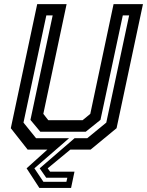

<svg xmlns="http://www.w3.org/2000/svg" viewBox="-20 -720 708 924"><path d="M169.5 184.5 108 90 208 0H113L32 -103L159 -700H300.5L188.5 -172L212.5 -141.5H377.5L414.5 -172L526.5 -700H668L541 -103L416 0H318.5L209.5 90L221 106H338.5L322 184.5ZM189 155H299.5L304 135.5H202.5L171 90L339 -55H400L491.5 -130L601.5 -646H571L463.5 -143L392.5 -86H174L126.5 -143L233.5 -646H203L93 -130L153.5 -55H312.5L145.5 90Z"/></svg>

Font: Tourney Expanded SemiBold
Style: Italic
Weight: 600
Width: 7
Italic angle: -12°
Designer: Tyler Finck
Foundry: Etcetera Type Co
Version: Version 1.010; ttfautohint (v1.8.3)